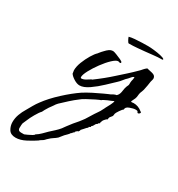

<svg xmlns="http://www.w3.org/2000/svg" viewBox="-257 -422 766 828"><g transform="rotate(30 126.5 -8.0)"><path d="M-58 306Q-83 306 -93 289.5Q-103 273 -103 254Q-103 234 -96 215Q-89 196 -79 180Q-71 166 -62.5 151Q-54 136 -44 123Q-20 90 18.5 54.5Q57 19 91 -4Q108 -15 132.5 -27.5Q157 -40 176 -48.5Q195 -57 195 -57Q204 -60 213 -66Q223 -71 228 -71Q229 -72 230 -73Q231 -74 232 -75Q239 -83 241 -99Q243 -115 247 -125Q249 -130 250.5 -132.5Q252 -135 252 -141V-147Q252 -152 253 -156Q254 -160 255 -164Q256 -167 256 -177Q249 -175 244.5 -169Q240 -163 235 -158Q226 -150 218.5 -140Q211 -130 202 -122Q188 -109 164 -86Q140 -63 114 -45Q88 -27 68 -27Q55 -27 39 -37Q23 -47 17 -57V-59Q17 -62 16 -65.5Q15 -69 15 -72Q15 -91 24 -114Q33 -137 45 -157Q57 -177 67 -186L70 -190Q74 -195 77.5 -199Q81 -203 85 -207Q93 -216 101.5 -222Q110 -228 121 -228Q125 -228 138 -223Q151 -218 163 -212.5Q175 -207 175 -203Q176 -199 171 -199H168L166 -200Q165 -200 164 -200.5Q163 -201 161 -201Q151 -201 133.5 -184.5Q116 -168 98 -143.5Q80 -119 68 -96.5Q56 -74 56 -62Q56 -57 60 -57Q70 -57 81.5 -64Q93 -71 101 -76H103Q148 -109 183 -141Q202 -158 221 -175Q240 -192 259 -211L265 -217L271 -224Q277 -231 285 -237Q294 -235 311.5 -231Q329 -227 330 -213Q330 -208 328.5 -203.5Q327 -199 326 -194Q325 -184 323 -174Q321 -164 319 -154Q318 -148 315.5 -142Q313 -136 311 -130Q309 -123 308.5 -115Q308 -107 305 -99Q304 -96 300 -88.5Q296 -81 296 -78Q296 -77 300 -77Q303 -77 305.5 -77.5Q308 -78 309 -78Q333 -78 352 -62Q354 -61 354.5 -60.5Q355 -60 356 -60V-58Q356 -53 350 -50Q344 -47 342 -54Q341 -57 337 -57.5Q333 -58 330 -58Q320 -58 302.5 -51.5Q285 -45 286 -33Q281 -30 271.5 -16Q262 -2 261 3Q260 7 260 11Q260 15 256 19Q252 23 249.5 27Q247 31 247 39Q241 41 234 50Q227 59 228 65L225 66L227 70Q219 73 219 78Q213 80 209.5 88Q206 96 200 100V104L192 108L193 111Q189 114 185.5 117.5Q182 121 179 125Q175 129 172.5 132Q170 135 168 137V141Q165 142 165 146Q160 147 156 151L151 156L152 158Q149 160 146.5 162Q144 164 143 168H140Q137 174 130.5 180.5Q124 187 119 192L102 213Q94 220 84.5 226Q75 232 67 240Q64 242 61.5 245Q59 248 56 251Q52 255 45.5 258.5Q39 262 34 267Q18 278 -8.5 292Q-35 306 -58 306ZM-33 275Q-28 273 -18 268.5Q-8 264 0.5 259Q9 254 9 251Q22 243 32.5 232.5Q43 222 53 212Q64 202 75 192Q86 182 95 171Q101 163 106.5 155Q112 147 118 140Q126 129 135.5 118.5Q145 108 153 97Q162 86 169.5 73Q177 60 185 48Q190 40 196.5 31Q203 22 207 13Q209 10 210.5 6.5Q212 3 214 -1Q218 -8 225.5 -22.5Q233 -37 233 -44Q221 -38 205 -32Q197 -28 189.5 -24.5Q182 -21 182 -19Q177 -18 158.5 -9Q140 0 122 10Q104 20 99 25Q80 39 62.5 55Q45 71 28 87Q24 91 21 95Q18 99 15 104Q14 106 12.5 107.5Q11 109 10 111Q8 113 2 122Q-4 131 -9 140Q-14 149 -15 152Q-24 161 -36 182Q-48 203 -53 216L-60 232Q-63 236 -63.5 246Q-64 256 -64 262Q-63 271 -57 273.5Q-51 276 -33 275ZM162 -290Q159 -290 153.5 -300Q148 -310 147 -315Q157 -318 175 -319.5Q193 -321 211.5 -321.5Q230 -322 241 -322Q252 -322 270 -320Q288 -318 304 -314.5Q320 -311 325 -306Q325 -302 322 -302Q300 -302 280 -299.5Q260 -297 238 -295Q226 -294 205 -292Q184 -290 162 -290Z"/></g></svg>

Font: Qwitcher Grypen
Style: Bold
Weight: 700
Designer: Robert E. Leuschke
Foundry: Robert E. Leuschke
Version: Version 1.100; ttfautohint (v1.8.3)